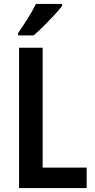

<svg xmlns="http://www.w3.org/2000/svg" viewBox="-20 -957 482 977"><path d="M77 0V-714H197V-104H421V0ZM296 -927Q282 -908 256.5 -880.5Q231 -853 202.5 -824.5Q174 -796 151 -777H72V-789Q98 -826 122 -864.5Q146 -903 163 -937H296Z"/></svg>

Font: Noto Sans Gujarati Condensed SemiBold
Style: Regular
Weight: 600
Width: 3
Designer: Jelle Bosma - Monotype Design Team, Universal Thirst
Foundry: Monotype Imaging Inc.
Version: Version 2.106; ttfautohint (v1.8.4.7-5d5b)